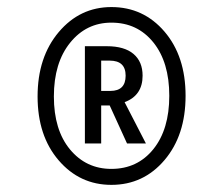

<svg xmlns="http://www.w3.org/2000/svg" viewBox="-20 -765 564 541"><path d="M293.9 -745.1Q384.3 -745.1 443.6 -675.8Q502.9 -606.4 502.9 -495.1Q502.9 -383.8 443.6 -314Q384.3 -244.1 293.9 -244.1Q204.6 -244.1 145.3 -313.2Q85.9 -382.3 85.9 -493.2Q85.9 -604 145.5 -674.6Q205.1 -745.1 293.9 -745.1ZM293.9 -289.1Q367.2 -289.1 412.1 -344.7Q457 -400.4 457 -495.1Q457 -589.8 412.1 -645.5Q367.2 -701.2 293.9 -701.2Q223.1 -701.2 177.5 -644.5Q131.8 -587.9 131.8 -493.2Q131.8 -398.9 177.2 -344Q222.7 -289.1 293.9 -289.1ZM381.8 -551.8Q381.8 -496.1 331.1 -477.1L391.1 -360.8H337.9L289.1 -467.8H265.1V-360.8H219.2V-634.8H280.8Q330.6 -634.8 356.2 -613Q381.8 -591.3 381.8 -551.8ZM265.1 -594.2V-508.8H291Q334 -508.8 334 -551.8Q334 -594.2 289.1 -594.2Z"/></svg>

Font: Fira Sans Compressed Book
Style: Italic
Weight: 350
Width: 3
Italic angle: -8°
Designer: Carrois Corporate & Edenspiekermann AG
Foundry: Carrois Corporate GbR & Edenspiekermann AG
Version: Version 4.203;PS 004.203;hotconv 1.0.88;makeotf.lib2.5.64775